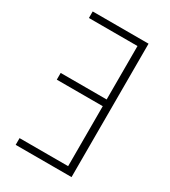

<svg xmlns="http://www.w3.org/2000/svg" viewBox="-177 -802 788 890"><g transform="rotate(30 217.5 -357.0)"><path d="M52 0H351V-714H52V-679H312V-393H66V-357H312V-36H52Z"/></g></svg>

Font: Noto Sans Condensed ExtraLight
Style: Regular
Weight: 200
Width: 3
Designer: Monotype Design Team
Foundry: Monotype Imaging Inc.
Version: Version 2.013